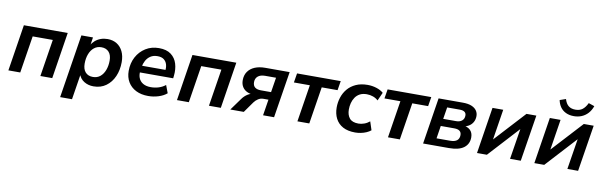

<svg xmlns="http://www.w3.org/2000/svg" viewBox="-54 -1262 6253 1992"><g transform="rotate(10 3072.5 -266.0)"><path d="M33 0 110 -489H572L495 0H370L432 -391H220L158 0Z M610 180 716 -489H838L824 -397H816Q834 -429 860 -452Q886 -475 919.5 -487Q953 -499 991 -499Q1047 -499 1088.5 -473.5Q1130 -448 1153 -400.5Q1176 -353 1176 -288Q1176 -205 1146.5 -137.5Q1117 -70 1062 -30Q1007 10 930 10Q874 10 830.5 -17Q787 -44 770 -97H779L735 180ZM907 -85Q953 -85 984.5 -111Q1016 -137 1033 -182Q1050 -227 1050 -282Q1050 -341 1021.5 -372.5Q993 -404 943 -404Q898 -404 866 -378Q834 -352 817 -307.5Q800 -263 800 -207Q800 -148 828.5 -116.5Q857 -85 907 -85Z M1506 10Q1432 10 1377.5 -17.5Q1323 -45 1293 -95Q1263 -145 1263 -212Q1263 -294 1297.5 -358.5Q1332 -423 1393 -461Q1454 -499 1533 -499Q1613 -499 1660 -463.5Q1707 -428 1724.5 -369.5Q1742 -311 1734 -242L1731 -216H1363L1373 -288H1653L1636 -273Q1642 -313 1633 -344.5Q1624 -376 1599.5 -395Q1575 -414 1532 -414Q1488 -414 1458 -394Q1428 -374 1411 -342.5Q1394 -311 1388 -275L1383 -244Q1375 -195 1388.5 -159.5Q1402 -124 1435 -104.5Q1468 -85 1517 -85Q1561 -85 1600.5 -97.5Q1640 -110 1671 -135L1702 -53Q1667 -23 1614.5 -6.5Q1562 10 1506 10Z M1809 0 1886 -489H2348L2271 0H2146L2208 -391H1996L1934 0Z M2371 0 2462 -126Q2486 -160 2518.5 -180.5Q2551 -201 2581 -201H2604L2603 -190Q2552 -191 2517 -206.5Q2482 -222 2463.5 -251.5Q2445 -281 2445 -322Q2445 -375 2471 -412.5Q2497 -450 2543.5 -469.5Q2590 -489 2653 -489H2910L2832 0H2716L2743 -169H2689Q2660 -169 2635 -153Q2610 -137 2593 -113L2513 0ZM2649 -251H2756L2781 -407H2667Q2617 -407 2590.5 -384.5Q2564 -362 2564 -323Q2564 -286 2586 -268.5Q2608 -251 2649 -251Z M3078 0 3140 -391H2972L2988 -489H3448L3432 -391H3265L3203 0Z M3687 10Q3609 10 3557.5 -18Q3506 -46 3480 -96.5Q3454 -147 3454 -213Q3454 -267 3470.5 -318.5Q3487 -370 3521 -410.5Q3555 -451 3607.5 -475Q3660 -499 3731 -499Q3780 -499 3825 -484.5Q3870 -470 3898 -445L3859 -358Q3837 -379 3805.5 -390.5Q3774 -402 3739 -402Q3696 -402 3666 -386Q3636 -370 3617.5 -342.5Q3599 -315 3590.5 -282Q3582 -249 3582 -214Q3582 -157 3610.5 -122Q3639 -87 3705 -87Q3733 -87 3764.5 -98Q3796 -109 3822 -131L3851 -42Q3832 -26 3804.5 -14Q3777 -2 3746.5 4Q3716 10 3687 10Z M4032 0 4094 -391H3926L3942 -489H4402L4386 -391H4219L4157 0Z M4402 0 4479 -489H4734Q4791 -489 4827 -474Q4863 -459 4880.5 -433.5Q4898 -408 4898 -376Q4898 -339 4881.5 -310.5Q4865 -282 4835.5 -265.5Q4806 -249 4765 -245L4768 -259Q4822 -255 4852.5 -227Q4883 -199 4883 -149Q4883 -79 4831 -39.5Q4779 0 4674 0ZM4530 -77H4672Q4722 -77 4745.5 -96.5Q4769 -116 4769 -153Q4769 -182 4750 -196.5Q4731 -211 4694 -211H4551ZM4563 -288H4700Q4738 -288 4761 -307.5Q4784 -327 4784 -362Q4784 -387 4766.5 -399.5Q4749 -412 4717 -412H4583Z M4970 0 5047 -489H5160L5103 -128H5073L5405 -489H5509L5431 0H5318L5376 -362H5406L5074 0Z M5574 0 5651 -489H5764L5707 -128H5677L6009 -489H6113L6035 0H5922L5980 -362H6010L5678 0ZM5892 -551Q5844 -551 5807.5 -568.5Q5771 -586 5749 -617.5Q5727 -649 5719 -690L5782 -712Q5796 -664 5824 -642Q5852 -620 5897 -620Q5942 -620 5971 -642.5Q6000 -665 6022 -711L6084 -690Q6068 -644 6039.5 -613Q6011 -582 5973.5 -566.5Q5936 -551 5892 -551Z"/></g></svg>

Font: Nunito Sans 12pt
Style: Bold Italic
Weight: 700
Italic angle: -9°
Designer: Vernon Adams
Foundry: Vernon Adams
Version: Version 3.101;gftools[0.9.27]